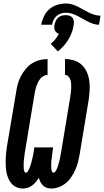

<svg xmlns="http://www.w3.org/2000/svg" viewBox="-20 -1074 597 1102"><path d="M275 8Q261 8 248.5 4Q236 0 227 -9Q218 -18 212 -29.5Q206 -41 203 -54Q195 -41 185.5 -29.5Q176 -18 164 -9Q152 0 138 4Q124 8 111 8Q92 8 75 0.5Q58 -7 46.5 -20Q35 -33 28 -49.5Q21 -66 17.5 -84Q14 -102 13 -120.5Q12 -139 12.5 -158Q13 -177 15 -196Q17 -215 20 -234L73 -548Q76 -571 82.5 -593.5Q89 -616 100 -637Q111 -658 127 -677.5Q143 -697 163.5 -710Q184 -723 207 -729Q230 -735 253 -735V-644Q241 -644 230 -638Q219 -632 211.5 -622.5Q204 -613 198.5 -602Q193 -591 189 -579.5Q185 -568 182.5 -556.5Q180 -545 178 -533L126 -219Q125 -213 124 -207Q123 -201 122 -195Q121 -189 120.5 -183Q120 -177 119 -171Q118 -165 117.5 -159Q117 -153 116.5 -147Q116 -141 116 -135Q116 -129 116 -123Q116 -117 116 -111.5Q116 -106 117 -100Q118 -94 120.5 -88.5Q123 -83 129 -83Q135 -83 139 -89Q143 -95 145.5 -100.5Q148 -106 150.5 -112Q153 -118 155 -124Q157 -130 158.5 -136Q160 -142 161.5 -148Q163 -154 164.5 -160Q166 -166 167.5 -172Q169 -178 170 -184Q171 -190 172 -196Q173 -202 174 -208Q175 -214 176 -221L177 -228H285L284 -221Q283 -214 282 -208Q281 -202 280.5 -196Q280 -190 279 -184Q278 -178 277.5 -172Q277 -166 276 -160Q275 -154 274.5 -148Q274 -142 274 -136Q274 -130 274 -124Q274 -118 274 -112Q274 -106 275 -100Q276 -94 278.5 -88.5Q281 -83 287 -83Q292 -83 296 -87.5Q300 -92 302.5 -97Q305 -102 307.5 -107.5Q310 -113 311.5 -118Q313 -123 314.5 -128Q316 -133 317.5 -138.5Q319 -144 320.5 -149Q322 -154 323 -159.5Q324 -165 325 -170Q326 -175 327 -180.5Q328 -186 329 -191Q330 -196 331 -202L383 -516Q385 -528 386.5 -541Q388 -554 388.5 -566Q389 -578 388.5 -590.5Q388 -603 384.5 -614.5Q381 -626 373 -635Q365 -644 353 -644V-735Q380 -735 405.5 -727Q431 -719 449.5 -701.5Q468 -684 478.5 -660Q489 -636 492.5 -609.5Q496 -583 494.5 -556Q493 -529 489 -501L437 -187Q433 -165 427.5 -143Q422 -121 412.5 -100Q403 -79 390 -59Q377 -39 359 -24Q341 -9 319 -0.5Q297 8 275 8ZM216 -932Q221 -957 232.5 -981Q244 -1005 264 -1022Q284 -1039 309 -1046.5Q334 -1054 360 -1054Q378 -1054 395 -1048.5Q412 -1043 427.5 -1035.5Q443 -1028 458 -1019Q473 -1010 488.5 -1002.5Q504 -995 521.5 -989.5Q539 -984 557 -984L548 -932Q531 -932 514.5 -937.5Q498 -943 483 -950.5Q468 -958 454 -966.5Q440 -975 425 -982.5Q410 -990 393.5 -995.5Q377 -1001 360 -1001Q345 -1001 331 -997Q317 -993 305.5 -983Q294 -973 287.5 -959.5Q281 -946 279 -932ZM312 -779 271 -823Q286 -834 297.5 -848.5Q309 -863 318 -880Q310 -882 304 -887.5Q298 -893 295 -900Q292 -907 291.5 -915.5Q291 -924 293 -932Q295 -943 300 -954Q305 -965 314 -973Q323 -981 334.5 -984Q346 -987 357 -987Q368 -987 378.5 -984Q389 -981 395.5 -973Q402 -965 403.5 -954Q405 -943 403 -932Q400 -910 392.5 -889Q385 -868 373 -848Q361 -828 345.5 -810.5Q330 -793 312 -779Z"/></svg>

Font: Iosevka Curly XBdObl
Style: Regular
Weight: 800
Italic angle: -9°
Monospace: yes
Designer: Belleve Invis
Foundry: Belleve Invis
Version: Version 11.1.0; ttfautohint (v1.8.3)